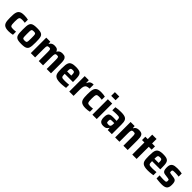

<svg xmlns="http://www.w3.org/2000/svg" viewBox="512 -2606 4477 4477"><g transform="rotate(45 2750.0 -367.5)"><path d="M236.8 8Q183.1 8 146.6 -2.9Q110.1 -13.9 88.7 -34.8Q67.3 -55.7 57.1 -87Q46.9 -118.2 43.7 -160.5Q40.5 -202.9 40.5 -255.6Q40.5 -309.7 44 -352.2Q47.5 -394.7 59 -426.4Q70.5 -458.1 92 -478.3Q113.6 -498.6 148.4 -508.3Q183.1 -518 235.7 -518Q271.3 -518 306.5 -514Q341.7 -510 369.1 -503.1V-400.7Q349.5 -403.9 323.5 -405.9Q297.5 -408 274.3 -408Q243.9 -408 225.9 -402.5Q207.9 -397 198.9 -381.4Q189.9 -365.7 186.6 -335.5Q183.2 -305.4 183.2 -255Q183.2 -205.1 186.6 -174.6Q189.9 -144.2 198.7 -128.8Q207.6 -113.4 226.6 -108.2Q245.6 -103 275.8 -103Q296.8 -103 322.2 -105.1Q347.6 -107.1 371.6 -109.7V-7.7Q342.3 -0.4 306.7 3.8Q271.1 8 236.8 8Z M660.6 8Q600 8 560.4 0.5Q520.9 -7 498.1 -25Q475.3 -43 463.9 -73.2Q452.5 -103.4 449.5 -148.2Q446.5 -193 446.5 -255.6Q446.5 -318.6 449.5 -363.3Q452.5 -408 463.9 -438Q475.3 -468 498.1 -485.5Q520.9 -503 560.4 -510.5Q600 -518 660.6 -518Q720 -518 758.8 -510.8Q797.5 -503.6 821.1 -485.8Q844.7 -468 855.3 -438Q866 -408 869.7 -363.3Q873.4 -318.6 873.4 -255.6Q873.4 -193 869.7 -148.2Q866 -103.4 855.3 -73.2Q844.7 -43 821.1 -25Q797.5 -7 758.8 0.5Q720 8 660.6 8ZM659 -103Q686.5 -103 700.8 -107.5Q715.2 -112 721.8 -127.1Q728.4 -142.2 730 -173.1Q731.5 -204.1 731.5 -255.6Q731.5 -306.9 730 -337.6Q728.4 -368.2 722.1 -383.4Q715.7 -398.6 701.1 -403.3Q686.5 -408 659.4 -408Q633 -408 618.1 -403.3Q603.3 -398.6 596.6 -383.4Q590 -368.2 589 -337.6Q587.9 -306.9 587.9 -255Q587.9 -204.1 589.5 -173.1Q591 -142.2 597.1 -127.1Q603.3 -112 618.1 -107.5Q633 -103 659 -103Z M968.3 0V-510H1101.9L1106.5 -448.3H1113.8Q1126.5 -472.9 1144.9 -488.3Q1163.2 -503.7 1187.7 -510.9Q1212.2 -518 1241.6 -518Q1295.1 -518 1323.2 -501.6Q1351.2 -485.2 1363.2 -448.3H1371.1Q1383.8 -472.8 1402.2 -488.7Q1420.6 -504.6 1446.1 -511.3Q1471.7 -518 1500.6 -518Q1557.4 -518 1585.5 -497.2Q1613.7 -476.4 1624 -435.1Q1634.2 -393.7 1634.2 -329.2V0H1491.9V-286.2Q1491.9 -325.1 1489.8 -347.5Q1487.7 -370 1482.1 -380.9Q1476.6 -391.8 1465.1 -395.2Q1453.7 -398.5 1434.2 -398.5Q1413 -398.5 1400.3 -392.9Q1387.5 -387.2 1381.7 -372.8Q1375.8 -358.4 1373.8 -332.5Q1371.9 -306.5 1371.9 -264.6V0H1230.6V-286.2Q1230.6 -324.5 1228.7 -347Q1226.8 -369.5 1220.7 -380.7Q1214.7 -391.8 1203.3 -395.2Q1191.9 -398.5 1172.9 -398.5Q1151.7 -398.5 1139 -392.9Q1126.2 -387.2 1119.8 -373Q1113.4 -358.8 1112 -332.7Q1110.6 -306.5 1110.6 -264.6V0Z M1952.2 8Q1888.4 8 1847 -1.9Q1805.6 -11.9 1781.5 -31.6Q1757.5 -51.3 1746 -82Q1734.5 -112.7 1731.5 -156Q1728.5 -199.3 1728.5 -254Q1728.5 -324.6 1734.2 -374.8Q1740 -425.1 1760.7 -457.1Q1781.5 -489.1 1823.9 -503.6Q1866.4 -518 1940.7 -518Q2000.2 -518 2037.6 -508.9Q2074.9 -499.9 2096 -480.3Q2117.1 -460.7 2126.3 -429.5Q2135.5 -398.2 2138 -354.5Q2140.5 -310.7 2140.5 -254.6V-218H1868.5Q1868.5 -179.8 1871.6 -156.3Q1874.7 -132.8 1885.7 -120.8Q1896.7 -108.8 1920.6 -105.6Q1944.5 -102.4 1985.2 -102.4Q2004 -102.4 2025.9 -103.2Q2047.8 -104 2073 -106.1Q2098.2 -108.1 2123 -110.3V-8.3Q2104 -4.9 2075.8 -0.9Q2047.7 3 2015.2 5.5Q1982.8 8 1952.2 8ZM2007.1 -281.9V-297.3Q2007.1 -337 2004.2 -359.9Q2001.2 -382.8 1994 -394.2Q1986.8 -405.6 1973.4 -409.3Q1960.1 -412.9 1939.6 -412.9Q1916.2 -412.9 1902.2 -408.8Q1888.2 -404.6 1880.5 -392.7Q1872.9 -380.7 1870.7 -357.6Q1868.5 -334.4 1868.5 -297.3H2023.1Z M2236.3 0V-510H2370.5L2374.5 -423.5H2382.8Q2394.6 -460.7 2413.6 -480.9Q2432.5 -501 2459.5 -509.5Q2486.4 -518 2523.1 -518V-383.8Q2470 -383.8 2438 -368.7Q2405.9 -353.6 2392.3 -316.4Q2378.6 -279.2 2378.6 -211.3V0Z M2774.8 8Q2721.1 8 2684.6 -2.9Q2648.1 -13.9 2626.7 -34.8Q2605.3 -55.7 2595.1 -87Q2584.9 -118.2 2581.7 -160.5Q2578.5 -202.9 2578.5 -255.6Q2578.5 -309.7 2582 -352.2Q2585.5 -394.7 2597 -426.4Q2608.5 -458.1 2630 -478.3Q2651.6 -498.6 2686.4 -508.3Q2721.1 -518 2773.7 -518Q2809.3 -518 2844.5 -514Q2879.7 -510 2907.1 -503.1V-400.7Q2887.5 -403.9 2861.5 -405.9Q2835.5 -408 2812.3 -408Q2781.9 -408 2763.9 -402.5Q2745.9 -397 2736.9 -381.4Q2727.9 -365.7 2724.6 -335.5Q2721.2 -305.4 2721.2 -255Q2721.2 -205.1 2724.6 -174.6Q2727.9 -144.2 2736.7 -128.8Q2745.6 -113.4 2764.6 -108.2Q2783.6 -103 2813.8 -103Q2834.8 -103 2860.2 -105.1Q2885.6 -107.1 2909.6 -109.7V-7.7Q2880.3 -0.4 2844.7 3.8Q2809.1 8 2774.8 8Z M2998.2 -621.2V-743H3143V-621.2ZM2999.3 0V-510H3142.5V0Z M3362 8Q3316.7 8 3287 -7.4Q3257.3 -22.7 3242.9 -56.8Q3228.5 -90.9 3228.5 -145.5Q3228.5 -205.3 3241.7 -239.1Q3254.9 -272.9 3287.3 -286.8Q3319.7 -300.6 3375.5 -300.6Q3385.7 -300.6 3399.2 -300.6Q3412.8 -300.6 3429.9 -300.1Q3447.1 -299.6 3464.6 -298.6Q3482 -297.6 3498.4 -296.6V-319.6Q3498.4 -351.8 3494.1 -369.4Q3489.7 -387.1 3478.8 -395.4Q3467.8 -403.7 3445.7 -405.9Q3423.5 -408 3388 -408Q3367.8 -408 3344.8 -406.7Q3321.7 -405.4 3298.7 -403.9Q3275.8 -402.3 3255.2 -400.3V-502.6Q3294.3 -511.1 3339.2 -514.6Q3384.1 -518 3432.3 -518Q3487.2 -518 3524.8 -510.6Q3562.4 -503.1 3585.4 -487.5Q3608.5 -471.8 3620.4 -447.7Q3632.3 -423.5 3636.5 -389.6Q3640.8 -355.7 3640.8 -311.8V0H3505.1L3501.7 -62.1H3493.4Q3479.5 -33.7 3458.9 -18.3Q3438.3 -3 3413.6 2.5Q3388.8 8 3362 8ZM3426.2 -99.3Q3442.4 -99.3 3453.9 -101.6Q3465.3 -104 3474.1 -110.7Q3482.8 -117.5 3487.6 -127Q3493.5 -139.1 3496 -156.4Q3498.4 -173.7 3498.4 -197.2V-221.4H3418.2Q3395.2 -221.4 3383.3 -216.7Q3371.4 -212 3367.5 -198.3Q3363.6 -184.7 3363.6 -158.5Q3363.6 -134.5 3367.9 -121.8Q3372.1 -109.1 3385.6 -104.2Q3399 -99.3 3426.2 -99.3Z M3749.3 0V-510H3882.9L3887.5 -448.3H3895.8Q3907.6 -473.5 3926.1 -488.6Q3944.5 -503.7 3970.1 -510.9Q3995.6 -518 4026.5 -518Q4070.9 -518 4098.4 -506.4Q4125.9 -494.9 4139.5 -470.8Q4153.2 -446.7 4158.4 -410.5Q4163.7 -374.2 4163.7 -325V0H4022V-276.7Q4022 -318.7 4020 -343.2Q4018.1 -367.6 4012 -379.4Q4005.9 -391.3 3992.9 -394.9Q3979.9 -398.5 3958.7 -398.5Q3934.8 -398.5 3921.2 -391.8Q3907.7 -385 3901.3 -370.1Q3894.9 -355.2 3893.2 -329.3Q3891.6 -303.4 3891.6 -264.6V0Z M4314.3 0V-400H4235.4V-510H4314.3V-658H4457.5V-510H4553.7V-400H4457.5V0Z M4832.2 8Q4768.4 8 4727 -1.9Q4685.6 -11.9 4661.5 -31.6Q4637.5 -51.3 4626 -82Q4614.5 -112.7 4611.5 -156Q4608.5 -199.3 4608.5 -254Q4608.5 -324.6 4614.2 -374.8Q4620 -425.1 4640.7 -457.1Q4661.5 -489.1 4703.9 -503.6Q4746.4 -518 4820.7 -518Q4880.2 -518 4917.6 -508.9Q4954.9 -499.9 4976 -480.3Q4997.1 -460.7 5006.3 -429.5Q5015.5 -398.2 5018 -354.5Q5020.5 -310.7 5020.5 -254.6V-218H4748.5Q4748.5 -179.8 4751.6 -156.3Q4754.7 -132.8 4765.7 -120.8Q4776.7 -108.8 4800.6 -105.6Q4824.5 -102.4 4865.2 -102.4Q4884 -102.4 4905.9 -103.2Q4927.8 -104 4953 -106.1Q4978.2 -108.1 5003 -110.3V-8.3Q4984 -4.9 4955.8 -0.9Q4927.7 3 4895.2 5.5Q4862.8 8 4832.2 8ZM4887.1 -281.9V-297.3Q4887.1 -337 4884.2 -359.9Q4881.2 -382.8 4874 -394.2Q4866.8 -405.6 4853.4 -409.3Q4840.1 -412.9 4819.6 -412.9Q4796.2 -412.9 4782.2 -408.8Q4768.2 -404.6 4760.5 -392.7Q4752.9 -380.7 4750.7 -357.6Q4748.5 -334.4 4748.5 -297.3H4903.1Z M5285.6 8Q5258.4 8 5225.8 5.8Q5193.1 3.6 5162.4 0.3Q5131.6 -2.9 5107.8 -6.9V-108.4Q5123.5 -107.4 5141.3 -105.6Q5159.2 -103.8 5177.2 -103Q5195.3 -102.3 5213 -101.3Q5230.6 -100.3 5245.7 -100.3Q5284.3 -100.3 5302.7 -104.3Q5321 -108.4 5327.3 -119.2Q5333.6 -130 5333.6 -149.6Q5333.6 -168.3 5331 -177.7Q5328.4 -187.2 5318.3 -191.3Q5308.2 -195.5 5286 -198.5L5181.1 -213Q5146.5 -218 5127.5 -235.6Q5108.5 -253.2 5101.1 -285.6Q5093.8 -318.1 5093.8 -364.4Q5093.8 -412.3 5107.1 -442.5Q5120.5 -472.7 5145.6 -489.1Q5170.7 -505.6 5205.5 -511.8Q5240.3 -518 5284.1 -518Q5311.9 -518 5341 -516Q5370.2 -514 5396.9 -511Q5423.7 -508 5442.1 -503V-401Q5419.5 -404.6 5396.4 -406.4Q5373.4 -408.2 5352.2 -409Q5331 -409.7 5313.2 -409.7Q5280.2 -409.7 5262 -407.3Q5243.7 -404.8 5235.9 -394.7Q5228.2 -384.7 5228.2 -364.1Q5228.2 -346.9 5230.7 -337.9Q5233.3 -328.9 5242.2 -324.7Q5251.1 -320.5 5270.4 -318L5369.7 -304.4Q5400.1 -300 5421.8 -288.4Q5443.5 -276.8 5455.5 -246.7Q5467.5 -216.5 5467.5 -154.9Q5467.5 -104 5455.2 -72Q5442.9 -40 5419.1 -22.8Q5395.3 -5.6 5362.3 1.2Q5329.2 8 5285.6 8Z"/></g></svg>

Font: Saira Thin SemiCondensed
Style: Regular
Weight: 100
Width: 4
Version: Version 1.101